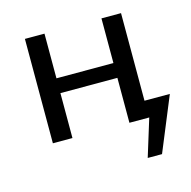

<svg xmlns="http://www.w3.org/2000/svg" viewBox="-88 -503 734 739"><g transform="rotate(-15 279.0 -133.5)"><path d="M469 149H412L458 0H379V-179H152V0H74V-416H152V-238H379V-416H457V-67H558Z"/></g></svg>

Font: Ysabeau Medium
Style: Regular
Weight: 500
Designer: Christian Thalmann (Catharsis Fonts)
Version: Version 0.003